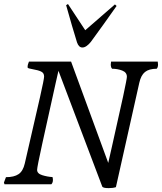

<svg xmlns="http://www.w3.org/2000/svg" viewBox="-49 -927 815 966"><path d="M217.3 -22Q217.3 -24.9 216.6 -29.3Q215.8 -33.7 215.3 -36.1Q189 -37.6 163.3 -45.7Q137.7 -53.7 137.7 -72.3Q137.7 -85.9 163.6 -203.9Q189.5 -321.8 231.9 -512.7L245.1 -570.8L465.3 11.2Q468.3 19.5 498 19.5Q519.5 19.5 534.2 14.6L651.9 -510.7Q660.2 -548.3 680.4 -564.7Q700.7 -581.1 739.3 -581.1Q746.1 -587.9 746.1 -602.5L744.6 -617.2H509.8L508.3 -602.5Q508.3 -587.9 515.1 -581.1Q542.5 -581.1 565.9 -572Q589.4 -563 589.4 -540.5Q589.4 -520.5 514.2 -189.5Q501 -133.8 495.6 -107.4L308.6 -617.2H96.7Q89.8 -602.1 89.8 -588.9Q89.8 -585 95.9 -583Q102.1 -581.1 116.2 -578.6Q142.6 -574.2 157.7 -567.1Q172.9 -560.1 172.9 -542Q172.9 -529.3 151.9 -436.3Q130.9 -343.3 92.3 -176.8L75.7 -104.5Q66.9 -65.9 44.4 -50.8Q22 -35.6 -19 -35.6L-29.3 -8.3L-25.9 1L-25.4 0H209.5Q217.3 -7.8 217.3 -22ZM338.4 -713.9Q347.2 -688 365.7 -688Q376 -688 387.2 -696Q398.4 -704.1 407.7 -715.8Q428.2 -743.7 471.4 -803.7Q514.6 -863.8 537.6 -897L529.3 -904.8L379.9 -774.9L293 -906.7L283.7 -900.9Q292.5 -868.7 313.2 -797.6Q334 -726.6 338.4 -713.9Z"/></svg>

Font: Radley
Style: Italic
Weight: 400
Italic angle: -12°
Designer: Vernon Adams
Foundry: Vernon Adams
Version: Version 1.003; ttfautohint (v1.6)